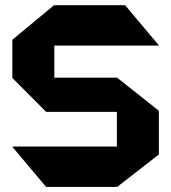

<svg xmlns="http://www.w3.org/2000/svg" viewBox="-20 -739 677 759"><path d="M194.8 -558.7V-718.5H474.5L608 -559.7V-558.7ZM162.3 0 28.8 -158.8V-159.8H442V0ZM162.3 -296.8 28.8 -430.9V-431.9H442V-296.8ZM28.8 -431.9V-581.9L193.8 -718.5H194.8V-431.9ZM442 0V-431.9H443L608 -301.1V-128.3L443 0Z"/></svg>

Font: Foldit Thin
Style: Regular
Weight: 100
Designer: Sophia Tai
Foundry: Sophia Tai
Version: Version 1.003